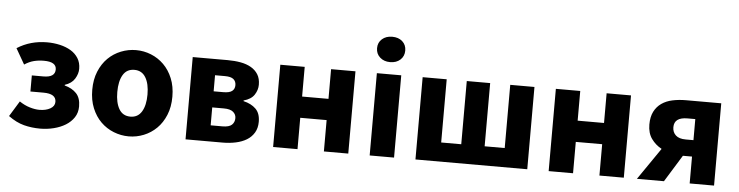

<svg xmlns="http://www.w3.org/2000/svg" viewBox="-45 -932 4437 1153"><g transform="rotate(5 2173.0 -355.0)"><path d="M220 12Q169 12 122.5 0Q76 -12 28 -47L85 -140Q116 -119 148 -109.5Q180 -100 206 -100Q245 -100 271.5 -115Q298 -130 298 -156Q298 -205 222 -205H143V-302H213Q283 -302 283 -350Q283 -396 208 -396Q176 -396 148 -389Q120 -382 91 -363L37 -457Q78 -483 123 -495.5Q168 -508 218 -508Q258 -508 295 -499.5Q332 -491 360.5 -474Q389 -457 406 -430Q423 -403 423 -366Q423 -336 404.5 -306Q386 -276 345 -263V-259Q390 -247 416 -219.5Q442 -192 442 -141Q442 -103 423 -74.5Q404 -46 373 -27Q342 -8 302 2Q262 12 220 12Z M754 12Q707 12 663 -5.5Q619 -23 585.5 -56Q552 -89 532 -137.5Q512 -186 512 -248Q512 -310 532 -358.5Q552 -407 585.5 -440Q619 -473 663 -490.5Q707 -508 754 -508Q801 -508 844.5 -490.5Q888 -473 921.5 -440Q955 -407 975 -358.5Q995 -310 995 -248Q995 -186 975 -137.5Q955 -89 921.5 -56Q888 -23 844.5 -5.5Q801 12 754 12ZM754 -107Q799 -107 822 -145Q845 -183 845 -248Q845 -313 822 -351Q799 -389 754 -389Q708 -389 685.5 -351Q663 -313 663 -248Q663 -183 685.5 -145Q708 -107 754 -107Z M1096 0V-496H1307Q1349 -496 1385 -489.5Q1421 -483 1448 -467.5Q1475 -452 1490.5 -427Q1506 -402 1506 -365Q1506 -333 1487 -304Q1468 -275 1423 -263V-259Q1470 -248 1497.5 -221Q1525 -194 1525 -143Q1525 -105 1508.5 -77.5Q1492 -50 1464 -33Q1436 -16 1398.5 -8Q1361 0 1319 0ZM1239 -302H1297Q1334 -302 1350 -314.5Q1366 -327 1366 -350Q1366 -373 1350.5 -386Q1335 -399 1298 -399H1239ZM1239 -97H1310Q1350 -97 1366.5 -112.5Q1383 -128 1383 -153Q1383 -175 1365.5 -190Q1348 -205 1309 -205H1239Z M1624 0V-496H1771V-317H1930V-496H2077V0H1930V-189H1771V0Z M2206 0V-496H2353V0ZM2279 -569Q2242 -569 2218 -590.5Q2194 -612 2194 -646Q2194 -680 2218 -701Q2242 -722 2279 -722Q2317 -722 2340.5 -701Q2364 -680 2364 -646Q2364 -612 2340.5 -590.5Q2317 -569 2279 -569Z M2482 0V-496H2627V-115H2748V-496H2889V-115H3010V-496H3156V0Z M3285 0V-496H3432V-317H3591V-496H3738V0H3591V-189H3432V0Z M4135 0V-162H4080L3980 0H3817L3949 -192Q3912 -212 3887.5 -246Q3863 -280 3863 -332Q3863 -378 3879 -409.5Q3895 -441 3923 -460.5Q3951 -480 3989 -488Q4027 -496 4070 -496H4282V0ZM4088 -261H4135V-388H4088Q4008 -388 4008 -328Q4008 -298 4028 -279.5Q4048 -261 4088 -261Z"/></g></svg>

Font: TT Toshiba Sans
Style: Bold
Weight: 700
Designer: Paul D. Hunt
Foundry: Toshiba Corporation
Version: Version 2.020;PS 2.000;hotconv 1.0.86;makeotf.lib2.5.63406